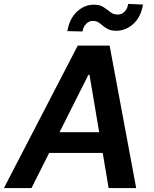

<svg xmlns="http://www.w3.org/2000/svg" viewBox="-41 -960 785 980"><path d="M119.7 0H-21L355.8 -727.3H518.5L654.1 0H513.5L483.3 -179.3H209.9ZM262.8 -285.2H465.2L415.8 -578.1H410.2ZM380 -799.4 302.9 -801.1Q313.2 -864.7 351.7 -900.4Q390.3 -936.1 437.5 -936.1Q468.8 -936.1 487.6 -923.5Q506.4 -910.9 522.2 -898.3Q538 -885.7 560.4 -885.7Q580.6 -885.7 595.2 -900.9Q609.7 -916.2 613.3 -940L688.9 -936.8Q678.3 -873.2 639.7 -838.2Q601.2 -803.3 553.6 -802.9Q527.7 -802.9 511.9 -810.5Q496.1 -818.2 484.7 -828.1Q473.4 -838.1 461.6 -845.7Q449.9 -853.3 432.2 -853.3Q413.4 -853.3 398.8 -838.4Q384.2 -823.5 380 -799.4Z"/></svg>

Font: Inter UI Semi Bold
Style: Italic
Weight: 600
Italic angle: -9.39999°
Designer: Rasmus Andersson
Foundry: rsms
Version: 3.2;8d6f07862